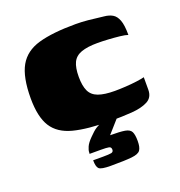

<svg xmlns="http://www.w3.org/2000/svg" viewBox="-110 -499 720 768"><g transform="rotate(-20 250.0 -114.5)"><path d="M294 7Q196 7 136.5 -8.5Q77 -24 50.5 -66Q24 -108 24 -187Q24 -277 50.5 -324Q77 -371 136.5 -388Q196 -405 294 -405Q320 -405 346 -402.5Q372 -400 412 -395Q433 -393 447.5 -384.5Q462 -376 470 -355Q478 -334 478 -292Q467 -296 444.5 -298.5Q422 -301 396.5 -302.5Q371 -304 351 -304Q307 -304 281 -294.5Q255 -285 244.5 -263Q234 -241 234 -202Q234 -164 244.5 -141.5Q255 -119 281 -109.5Q307 -100 351 -100Q371 -100 396.5 -101.5Q422 -103 444.5 -106Q467 -109 478 -112V-59Q478 -26 452 -12.5Q426 1 384.5 4Q343 7 294 7ZM233 176Q193 176 183.5 167.5Q174 159 174 131Q176 131 185 131Q194 131 216 131Q242 131 251.5 129Q261 127 261 117Q261 106 251.5 104Q242 102 217 102H169Q170 102 170 94.5Q170 87 176 73Q182 59 200 41Q209 32 216.5 25Q224 18 232 13Q240 8 248.5 4.5Q257 1 267 -1H326L272 60Q314 60 334.5 63.5Q355 67 361.5 79.5Q368 92 368 119Q368 146 359.5 158Q351 170 322.5 173Q294 176 233 176Z"/></g></svg>

Font: Genos Thin Black
Style: Regular
Weight: 900
Version: Version 1.010